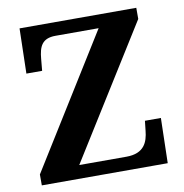

<svg xmlns="http://www.w3.org/2000/svg" viewBox="-80 -790 827 865"><g transform="rotate(-10 333.5 -357.0)"><path d="M42 0H618L623 -206H550L545 -161C540 -111 522 -61 440 -61H224L600 -663V-714H66L61 -508H133L138 -562C143 -617 157 -653 220 -653H417L42 -50Z"/></g></svg>

Font: Noto Serif Lao
Style: Bold
Weight: 700
Designer: Monotype Design Team
Foundry: Monotype Imaging Inc.
Version: Version 2.003